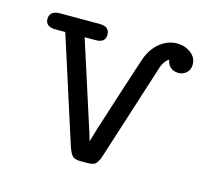

<svg xmlns="http://www.w3.org/2000/svg" viewBox="-73 -520 671 613"><g transform="rotate(15 262.5 -213.5)"><path d="M21 -403.8Q21 -430.7 55.2 -431.2H187Q219.2 -431.2 219.2 -403.8Q219.2 -377.9 187 -377.9Q187 -377.9 150.9 -377.9L245.1 -85L252 -61Q256.8 -80.1 302 -220Q347.2 -359.9 349.1 -363.8Q363.3 -397.9 388.2 -416.5Q413.1 -435.1 441.9 -435.1Q467.8 -435.1 487.3 -420.4Q506.8 -405.8 506.8 -382.8Q506.8 -365.7 495.8 -355.5Q484.9 -345.2 469 -345.2Q453.1 -345.2 442.6 -354.5Q432.1 -363.8 430.2 -378.9Q414.1 -367.7 407.2 -347.2L307.1 -34.2Q303.2 -21 301.5 -17.1Q299.8 -13.2 294.9 -5.1Q290 2.9 282 5.4Q273.9 7.8 261.2 7.8H242.2Q221.2 7.8 213.6 0Q206.1 -7.8 198.2 -30.8L86.9 -377.9H55.2Q21 -377.9 21 -403.8Z"/></g></svg>

Font: CMU Typewriter Text
Style: Light
Weight: 200
Version: Version 0.7.0